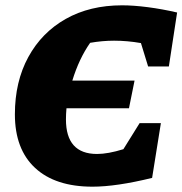

<svg xmlns="http://www.w3.org/2000/svg" viewBox="-20 -690 686 722"><path d="M328 12Q188 12 112 -58.5Q36 -129 36 -260Q36 -383 86.5 -475.5Q137 -568 227.5 -619Q318 -670 439 -670Q482 -670 536 -663Q590 -656 646 -643L615 -440H537L510 -528Q459 -537 409 -537Q365 -537 319 -529Q277 -469 252 -387H486L465 -283H230Q228 -261 228 -241Q228 -111 345 -111Q386 -111 444 -129L505 -227H585L552 -21Q417 12 328 12Z"/></svg>

Font: Piazzolla SC ExtraBold
Style: Italic
Weight: 800
Italic angle: -11.3°
Designer: Juan Pablo del Peral
Foundry: Huerta Tipografica
Version: Version 1.330